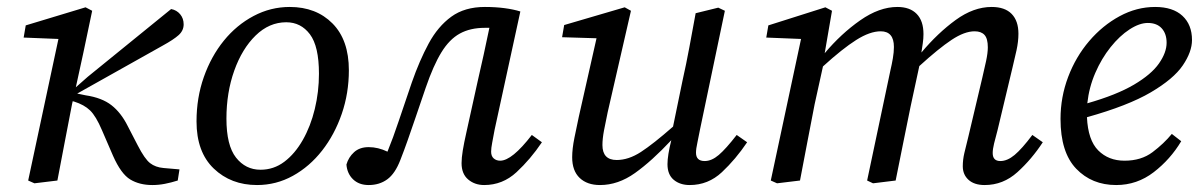

<svg xmlns="http://www.w3.org/2000/svg" viewBox="-20 -519 3457 552"><path d="M79 8 61 0 148 -407 48 -411 54 -446 226 -498 245 -488 220 -369 198 -268 232 -298 472 -493Q488 -490 498 -478Q508 -466 508 -449Q508 -431 493.5 -418Q479 -405 448 -388L202 -250L226 -245Q273 -238 300.5 -216.5Q328 -195 347 -157L376 -101Q396 -62 411.5 -50Q427 -38 450 -36L496 -32L491 0Q472 6 454 9.5Q436 13 418 13Q381 13 354.5 -3Q328 -19 305 -71L273 -145Q256 -185 239 -201.5Q222 -218 193 -227L189 -228L187 -219Q176 -164 166 -110Q156 -56 145 0Z M719 13Q644 13 594.5 -34.5Q545 -82 545 -170Q545 -238 566 -297.5Q587 -357 623.5 -402Q660 -447 709 -473Q758 -499 813 -499Q889 -499 936 -451.5Q983 -404 983 -317Q983 -251 962.5 -191.5Q942 -132 906 -86Q870 -40 822 -13.5Q774 13 719 13ZM729 -31Q767 -31 797.5 -54Q828 -77 850.5 -116.5Q873 -156 885 -205.5Q897 -255 897 -307Q897 -386 871 -420.5Q845 -455 803 -455Q754 -455 715 -417Q676 -379 653.5 -316Q631 -253 631 -178Q631 -101 658.5 -66Q686 -31 729 -31Z M1040 13Q1012 13 995 -3.5Q978 -20 976 -46Q982 -67 998 -81.5Q1014 -96 1040 -96Q1067 -96 1094 -83Q1110 -122 1126.5 -171.5Q1143 -221 1164 -282Q1186 -345 1212.5 -394Q1239 -443 1277.5 -471Q1316 -499 1374 -499Q1405 -499 1431 -495.5Q1457 -492 1476 -486L1402 -146Q1398 -124 1395 -108.5Q1392 -93 1392 -83Q1392 -70 1399.5 -63.5Q1407 -57 1418 -57Q1452 -57 1509 -131L1538 -110Q1505 -61 1465 -24Q1425 13 1372 13Q1345 13 1326 -3Q1307 -19 1307 -50Q1307 -65 1310.5 -86.5Q1314 -108 1321 -139L1353 -284Q1362 -323 1370.5 -361.5Q1379 -400 1387 -439Q1384 -439 1381 -439Q1378 -439 1374 -439Q1332 -439 1302 -422.5Q1272 -406 1249 -368.5Q1226 -331 1204 -267Q1187 -217 1174.5 -180.5Q1162 -144 1152 -115.5Q1142 -87 1131 -59Q1116 -20 1093.5 -3.5Q1071 13 1040 13Z M1705 13Q1668 13 1646.5 -7.5Q1625 -28 1625 -67Q1625 -91 1631.5 -123Q1638 -155 1644 -183L1695 -409L1596 -412L1602 -447L1776 -498L1794 -488L1727 -196Q1721 -168 1716.5 -144Q1712 -120 1712 -102Q1712 -59 1753 -59Q1787 -59 1822.5 -82Q1858 -105 1915 -155L1942 -286Q1953 -335 1962 -383.5Q1971 -432 1980 -481L2045 -497L2064 -488L1993 -149Q1989 -127 1985 -109Q1981 -91 1981 -80Q1981 -56 2006 -56Q2026 -56 2046.5 -73.5Q2067 -91 2098 -131L2128 -110Q2095 -61 2055.5 -24Q2016 13 1963 13Q1935 13 1917 -2Q1899 -17 1899 -47Q1899 -72 1910 -116Q1854 -56 1805.5 -21.5Q1757 13 1705 13Z M2811 13Q2781 13 2764.5 -2Q2748 -17 2748 -41Q2748 -60 2752.5 -79Q2757 -98 2764 -126L2804 -295Q2810 -320 2815 -343.5Q2820 -367 2820 -383Q2820 -408 2810.5 -418.5Q2801 -429 2782 -429Q2753 -429 2716 -404.5Q2679 -380 2623 -329L2598 -213Q2587 -160 2576.5 -107Q2566 -54 2555 0L2490 8L2473 0L2540 -317Q2544 -334 2547 -351.5Q2550 -369 2550 -384Q2550 -429 2512 -429Q2481 -429 2441.5 -404Q2402 -379 2346 -328L2322 -219Q2311 -164 2301 -110Q2291 -56 2280 0L2214 8L2196 0L2283 -407L2183 -411L2189 -446L2353 -498L2372 -488L2351 -366Q2398 -422 2453 -460.5Q2508 -499 2560 -499Q2596 -499 2615.5 -479Q2635 -459 2635 -421Q2635 -408 2633 -394.5Q2631 -381 2629 -368Q2676 -424 2727.5 -461.5Q2779 -499 2831 -499Q2869 -499 2888.5 -479Q2908 -459 2908 -422Q2908 -400 2902.5 -374.5Q2897 -349 2891 -325L2848 -145Q2842 -123 2838 -106.5Q2834 -90 2834 -79Q2834 -56 2856 -56Q2876 -56 2897 -73.5Q2918 -91 2948 -131L2978 -110Q2946 -61 2905 -24Q2864 13 2811 13Z M3280 -453Q3256 -453 3227.5 -434.5Q3199 -416 3173 -383.5Q3147 -351 3129 -309.5Q3111 -268 3106 -222Q3190 -246 3240 -275.5Q3290 -305 3312 -336.5Q3334 -368 3334 -396Q3334 -422 3320 -437.5Q3306 -453 3280 -453ZM3189 13Q3119 13 3074 -34Q3029 -81 3029 -177Q3029 -240 3051 -298Q3073 -356 3111.5 -401Q3150 -446 3199 -472.5Q3248 -499 3301 -499Q3352 -499 3379.5 -473.5Q3407 -448 3407 -404Q3407 -370 3380.5 -331Q3354 -292 3288.5 -253.5Q3223 -215 3105 -182Q3108 -116 3137.5 -86.5Q3167 -57 3213 -57Q3261 -57 3293.5 -81.5Q3326 -106 3349 -134L3376 -113Q3345 -61 3297 -24Q3249 13 3189 13Z"/></svg>

Font: Source Serif 4 SmText
Style: Italic
Weight: 400
Italic angle: -12°
Designer: Frank Grießhammer
Foundry: Adobe
Version: Version 4.005;hotconv 1.1.0;makeotfexe 2.6.0